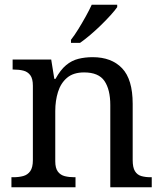

<svg xmlns="http://www.w3.org/2000/svg" viewBox="-20 -786 685 806"><path d="M28 0V-42H36Q59 -42 77.5 -47Q96 -52 107 -67.5Q118 -83 118 -114V-426Q118 -456 107 -470.5Q96 -485 78 -489.5Q60 -494 38 -494H33V-536H195L208 -455H213Q234 -493 257.5 -512.5Q281 -532 309 -539Q337 -546 369 -546Q448 -546 492.5 -499.5Q537 -453 537 -350V-114Q537 -83 546.5 -67.5Q556 -52 573 -47Q590 -42 612 -42H617V0H443V-345Q443 -410 418.5 -446Q394 -482 333 -482Q288 -482 261.5 -459.5Q235 -437 223.5 -400Q212 -363 212 -320V-109Q212 -80 223 -65.5Q234 -51 252 -46.5Q270 -42 292 -42H297V0ZM278 -619Q293 -638 309 -664Q325 -690 340 -717Q355 -744 365 -766H472V-756Q463 -743 445 -723Q427 -703 404.5 -681Q382 -659 359 -639.5Q336 -620 316 -606H278Z"/></svg>

Font: Noto Serif Georgian
Style: Regular
Weight: 400
Designer: Monotype Design Team, Akaki Razmadze
Foundry: Google LLC
Version: Version 2.002